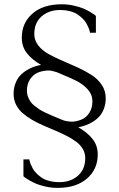

<svg xmlns="http://www.w3.org/2000/svg" viewBox="-20 -704 568 916"><path d="M91.8 136.7Q91.8 136.7 91.8 56.6H120.1L121.1 62.5Q122.1 68.4 126 78.1Q129.9 87.9 136 99.4Q142.1 110.8 153.3 122.3Q164.6 133.8 178.7 143.6Q192.9 153.3 215.1 159.2Q237.3 165 263.7 165Q315.9 165 351.3 134.8Q386.7 104.5 386.7 49.8Q386.7 26.4 375 6.6Q363.3 -13.2 343.5 -27.8Q323.7 -42.5 298.1 -55.7Q272.5 -68.8 244.1 -80.8Q215.8 -92.8 187.5 -105Q159.2 -117.2 133.5 -132.1Q107.9 -147 88.1 -164.1Q68.4 -181.2 56.6 -204.6Q44.9 -228 44.9 -255.9Q44.9 -282.7 53.2 -304.9Q61.5 -327.1 74.5 -341.8Q87.4 -356.4 105.5 -367.7Q123.5 -378.9 140.4 -385Q157.2 -391.1 175.8 -394.5Q132.8 -418.9 108.4 -450.2Q84 -481 84 -524.4Q84 -594.2 134.3 -638.7Q185.5 -683.6 274.4 -683.6Q303.2 -683.6 330.8 -677.5Q358.4 -671.4 376 -664.1Q393.6 -656.7 409.7 -647.2Q425.8 -637.7 430.4 -634Q435.1 -630.4 437.5 -627.9V-547.9H409.2L408.2 -553.7Q407.2 -559.6 403.3 -569.3Q399.4 -579.1 393.3 -590.6Q387.2 -602.1 376 -613.5Q364.7 -625 350.6 -634.8Q336.4 -644.5 314.2 -650.4Q292 -656.2 265.6 -656.2Q213.9 -656.2 178.7 -626Q143.6 -595.7 143.6 -541Q143.6 -511.7 162.4 -487.5Q181.2 -463.4 211.2 -446.5Q241.2 -429.7 277.6 -414.3Q314 -398.9 350.3 -382.3Q386.7 -365.7 416.7 -346.4Q446.8 -327.1 465.6 -298.8Q484.4 -270.5 484.4 -235.4Q484.4 -208.5 476.1 -186.3Q467.8 -164.1 454.8 -149.4Q441.9 -134.8 423.8 -123.5Q405.8 -112.3 388.9 -106.4Q372.1 -100.6 353.5 -96.7Q397 -72.3 421.4 -41Q446.3 -10.3 446.3 33.2Q446.3 103 395.5 147.5Q343.8 192.4 254.9 192.4Q226.1 192.4 198.5 186.3Q170.9 180.2 153.3 172.9Q135.7 165.5 119.6 156Q103.5 146.5 98.9 142.8Q94.2 139.2 91.8 136.7ZM420.9 -220.7Q420.9 -227.1 419.9 -233.9Q413.1 -279.3 350.1 -315.4Q333 -325.2 261.7 -355L251.5 -359.4Q225.1 -367.7 213.9 -367.7Q185.1 -367.7 160.2 -357.4Q137.7 -347.7 123 -325.2Q108.4 -302.7 108.4 -270.5Q108.4 -255.9 113.3 -242.9Q118.2 -230 124.8 -220Q131.3 -210 144.5 -199.5Q157.7 -189 168 -182.1Q178.2 -175.3 197.5 -166.3Q216.8 -157.2 228.5 -152.3Q258.8 -139.2 262.2 -138.2Q262.2 -138.2 270.5 -134.8L278.8 -131.3Q295.9 -124.5 321.8 -123.5Q343.3 -123.5 368.2 -133.3Q391.6 -142.6 406.2 -166Q420.9 -188.5 420.9 -220.7Z"/></svg>

Font: Buda
Style: light
Weight: 400
Version: Version 1.002